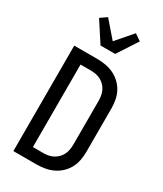

<svg xmlns="http://www.w3.org/2000/svg" viewBox="-240 -1072 981 1159"><g transform="rotate(30 250.0 -493.0)"><path d="M222 0H62V-735H222Q251 -735 280.5 -730Q310 -725 336.5 -712.5Q363 -700 385 -679.5Q407 -659 421 -633Q435 -607 440.5 -577.5Q446 -548 446 -519V-216Q446 -187 440.5 -157.5Q435 -128 421 -102Q407 -76 385 -55.5Q363 -35 336.5 -22.5Q310 -10 280.5 -5Q251 0 222 0ZM152 -80H222Q240 -80 258 -83Q276 -86 292 -94.5Q308 -103 321 -116Q334 -129 342 -145.5Q350 -162 353 -180Q356 -198 356 -216V-519Q356 -537 353 -555Q350 -573 342 -589.5Q334 -606 321 -619Q308 -632 292 -640.5Q276 -649 258 -652Q240 -655 222 -655H152ZM199 -815 108 -955 153 -986 250 -874 347 -986 392 -955 301 -815Z"/></g></svg>

Font: Iosevka Bendy Medium
Style: Regular
Weight: 500
Monospace: yes
Designer: Belleve Invis
Foundry: Belleve Invis
Version: Version 30.1.2